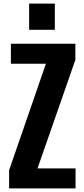

<svg xmlns="http://www.w3.org/2000/svg" viewBox="-20 -1055 470 1075"><path d="M31 0V-102L237 -698H41V-810H402V-720L190 -112H403V0ZM143 -888V-1035H287V-888Z"/></svg>

Font: Oswald SemiBold
Style: Regular
Weight: 600
Designer: Vernon Adams
Foundry: Vernon Adams
Version: Version 4.100; ttfautohint (v1.8.1.43-b0c9)